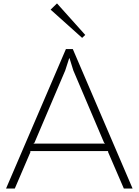

<svg xmlns="http://www.w3.org/2000/svg" viewBox="-20 -1095 805 1115"><path d="M173.8 -261.2H589.8L584 -267.1L405.8 -686L383.8 -756.8H381.8L358.9 -686L180.2 -266.1ZM402.8 -810.1 750 0H699.2L606.9 -213.9L608.9 -217.8H154.8L157.2 -212.9L65.9 0H15.1L362.8 -810.1ZM311 -1075.2 475.1 -892.1 457 -875 273.9 -1039.1Z"/></svg>

Font: Sinkin Sans 200 X Light
Style: Regular
Weight: 200
Designer: Keith Bates
Foundry: K-Type
Version: Sinkin Sans (version 1.0)  by Keith Bates   •   © 2014   www